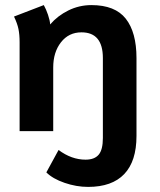

<svg xmlns="http://www.w3.org/2000/svg" viewBox="-20 -515 630 754"><path d="M162 162 210 74Q261 112 316 112Q351 112 367.5 92.5Q384 73 384 27V-287Q384 -388 300 -388Q250 -388 219.5 -349Q189 -310 189 -250V0H57V-349Q57 -379 52.5 -401Q48 -423 35 -450L152 -495Q161 -479 168.5 -457Q176 -435 177 -419Q206 -453 248.5 -474Q291 -495 339 -495Q432 -495 474 -441.5Q516 -388 516 -287V19Q516 118 468 168.5Q420 219 326 219Q280 219 233.5 203Q187 187 162 162Z"/></svg>

Font: Niramit
Style: Bold
Weight: 700
Designer: Katatrad Aksorn Co.,Ltd.
Foundry: Cadson Demak Co.,Ltd.
Version: Version 1.001; ttfautohint (v1.6)